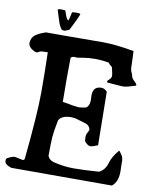

<svg xmlns="http://www.w3.org/2000/svg" viewBox="-93 -931 819 1002"><g transform="rotate(10 316.5 -429.5)"><path d="M207 -852.5Q207 -856.4 229.5 -856.4Q252 -856.4 252 -851.6Q240.2 -820.3 210 -762.7Q190.4 -752.9 183.1 -752.9Q175.8 -752.9 168.9 -756.8Q156.2 -775.4 150.9 -793.5Q145.5 -811.5 140.6 -825.2Q135.7 -838.9 131.8 -853.5V-854.5Q131.8 -859.4 150.9 -859.4Q169.9 -859.4 171.4 -856.9Q172.9 -854.5 179.7 -834Q186.5 -813.5 196.3 -808.6Q203.1 -829.1 207 -852.5ZM382.8 -445.3Q382.8 -493.2 427.7 -493.2Q443.4 -493.2 458 -477.5Q458 -425.8 461.9 -194.3Q433.6 -182.6 421.4 -182.6Q409.2 -182.6 391.6 -203.1Q389.6 -210.9 389.6 -225.1Q389.6 -239.3 396.5 -251Q403.3 -262.7 403.3 -266.1Q403.3 -269.5 399.9 -276.9Q396.5 -284.2 390.6 -288.6Q384.8 -293 381.3 -294.4Q377.9 -295.9 366.7 -298.8Q355.5 -301.8 335.9 -308.1Q316.4 -314.5 300.8 -314.5Q248 -314.5 233.4 -286.1Q221.7 -227.5 219.2 -195.3Q216.8 -163.1 216.8 -94.7Q226.6 -73.2 250 -67.4Q304.7 -53.7 356.9 -53.7Q409.2 -53.7 491.2 -59.6Q522.5 -76.2 532.2 -111.8Q542 -147.5 575.2 -186.5Q593.8 -165 596.7 -153.3L599.6 -138.7Q599.6 -136.7 599.6 -127V-114.3Q600.6 -101.6 600.6 -79.1Q600.6 -24.4 569.3 0H36.1Q0 -11.7 0 -30.3Q0 -43 6.3 -45.9Q12.7 -48.8 14.2 -49.8Q15.6 -50.8 19.5 -52.2Q23.4 -53.7 24.9 -54.7Q26.4 -55.7 30.8 -56.6Q35.2 -57.6 37.1 -58.6Q39.1 -59.6 44.9 -59.6L86.9 -50.8Q96.7 -50.8 97.7 -60.5Q122.1 -304.7 122.1 -415Q122.1 -525.4 119.1 -627Q84 -627 77.1 -623Q70.3 -619.1 67.4 -617.7Q64.5 -616.2 61.5 -616.2Q58.6 -616.2 49.8 -619.1Q16.6 -635.7 16.6 -658.2V-661.1Q18.6 -687.5 37.6 -701.7Q56.6 -715.8 91.8 -727.5H189.5L395.5 -728.5Q460 -728.5 558.6 -710.9Q559.6 -694.3 560.1 -677.7Q560.5 -661.1 561 -652.8Q561.5 -644.5 561.5 -635.7Q561.5 -627 562 -622.6Q562.5 -618.2 563 -614.3Q563.5 -610.4 564.9 -606.4Q566.4 -602.5 567.9 -599.1Q569.3 -595.7 572.3 -588.9L576.2 -574.2Q579.1 -567.4 591.3 -555.7Q603.5 -543.9 603.5 -541V-537.1L602.5 -535.2Q554.7 -519.5 538.6 -519.5Q522.5 -519.5 503.9 -521.5Q485.4 -523.4 453.1 -525.4Q450.2 -529.3 450.2 -531.7Q450.2 -534.2 460.4 -543.5Q470.7 -552.7 470.7 -563.5Q470.7 -574.2 466.8 -587.9L462.9 -606.4Q461.9 -610.4 455.6 -614.3Q449.2 -618.2 441.4 -628.9Q404.3 -635.7 368.7 -635.7Q333 -635.7 306.6 -630.9Q280.3 -626 274.4 -626L259.8 -627Q248 -627 241.2 -619.1Q240.2 -574.2 240.2 -507.8Q240.2 -441.4 241.2 -385.7Q315.4 -372.1 327.6 -372.1Q339.8 -372.1 366.2 -377.9Q383.8 -389.6 383.8 -418.9Z"/></g></svg>

Font: Essays1743
Style: Medium
Weight: 500
Designer: Based on the typeface in a 1743 English translation of the essays of Montaigne.  PostScript/TrueType font designed by Jo
Version: Version 002.100